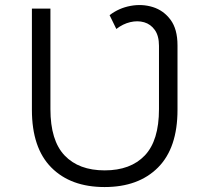

<svg xmlns="http://www.w3.org/2000/svg" viewBox="-20 -734 823 760"><path d="M393.9 6.4Q259.8 6.4 183.1 -71Q106.3 -148.4 106.3 -299.2V-700H179.6V-301.9Q179.6 -177.8 235.7 -118.7Q291.9 -59.6 394.4 -59.6Q497 -59.6 553.2 -118.7Q609.3 -177.8 609.3 -301.9V-552.6Q609.3 -592.1 592.9 -615.2Q576.5 -638.3 550.8 -645.8Q525 -653.3 495.7 -646.4Q466.4 -639.5 440.5 -619.3L413.8 -674Q450.7 -702.2 496.7 -710.7Q542.6 -719.2 585.1 -706Q627.6 -692.7 655.1 -655.7Q682.6 -618.6 682.6 -554.8V-299.2Q682.6 -148.4 605.5 -71Q528.5 6.4 393.9 6.4Z"/></svg>

Font: Montserrat Thin
Style: Regular
Weight: 100
Designer: Julieta Ulanovsky
Foundry: Julieta Ulanovsky
Version: Version 9.000